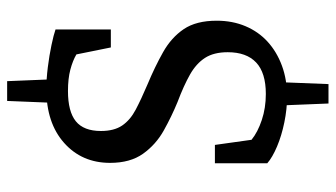

<svg xmlns="http://www.w3.org/2000/svg" viewBox="-216 -584 917 524"><g transform="rotate(-90 242.0 -321.5)"><path d="M241 4Q207 4 170.5 -3.5Q134 -11 104.5 -23.5Q75 -36 59 -50V-193H109L123 -93Q144 -76 177 -65Q210 -54 248 -54Q306 -54 334 -80.5Q362 -107 362 -158Q362 -196 346.5 -220Q331 -244 301 -261Q271 -278 226 -295Q187 -311 148.5 -332.5Q110 -354 85 -389Q60 -424 60 -479Q60 -556 114.5 -604.5Q169 -653 261 -653Q289 -653 321 -649Q353 -645 381.5 -639Q410 -633 424 -628V-477H375L356 -571Q339 -581 314.5 -587.5Q290 -594 256 -594Q200 -594 173.5 -572.5Q147 -551 147 -504Q147 -468 162 -446Q177 -424 205.5 -409Q234 -394 274 -377Q322 -357 362 -334.5Q402 -312 425 -278Q448 -244 448 -188Q448 -145 433 -109.5Q418 -74 390.5 -49Q363 -24 325 -10Q287 4 241 4ZM222 117 217 -7 280 -10 275 117ZM224 -636 229 -760H283L288 -638Z"/></g></svg>

Font: Faustina Light
Style: Regular
Weight: 400
Version: Version 1.200